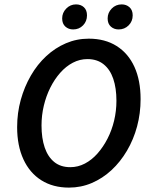

<svg xmlns="http://www.w3.org/2000/svg" viewBox="-20 -842 687 874"><path d="M294 12Q221 12 168 -21.5Q115 -55 86.5 -117Q58 -179 58 -263Q58 -328 74.5 -387.5Q91 -447 120.5 -498Q150 -549 190.5 -586.5Q231 -624 280 -645Q329 -666 384 -666Q458 -666 511 -632.5Q564 -599 592 -537.5Q620 -476 620 -391Q620 -326 604 -266.5Q588 -207 558 -156Q528 -105 487.5 -67.5Q447 -30 398 -9Q349 12 294 12ZM300 -81Q335 -81 366.5 -97.5Q398 -114 424 -143.5Q450 -173 469.5 -211Q489 -249 499.5 -293Q510 -337 510 -383Q510 -441 495.5 -483.5Q481 -526 451.5 -549.5Q422 -573 378 -573Q343 -573 311.5 -556.5Q280 -540 254 -510.5Q228 -481 209 -443Q190 -405 179.5 -361Q169 -317 169 -271Q169 -213 183.5 -170.5Q198 -128 227 -104.5Q256 -81 300 -81ZM313 -708Q292 -708 277.5 -721Q263 -734 263 -758Q263 -784 281.5 -803Q300 -822 326 -822Q348 -822 362 -809Q376 -796 376 -772Q376 -745 358 -726.5Q340 -708 313 -708ZM520 -708Q499 -708 484.5 -721Q470 -734 470 -758Q470 -784 488.5 -803Q507 -822 534 -822Q555 -822 569.5 -809Q584 -796 584 -772Q584 -745 565.5 -726.5Q547 -708 520 -708Z"/></svg>

Font: Source Sans 3 ExtraLight SemiBold
Style: Italic
Weight: 600
Italic angle: -11°
Version: Version 3.052;hotconv 1.1.0;makeotfexe 2.6.0